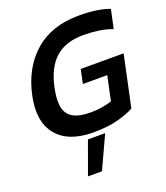

<svg xmlns="http://www.w3.org/2000/svg" viewBox="-159 -763 962 1110"><g transform="rotate(-20 322.5 -208.0)"><path d="M307 10Q153 10 83.5 -75Q14 -160 46 -311Q80 -471 184.5 -562.5Q289 -654 457 -654Q515 -654 560.5 -647.5Q606 -641 645 -627L620 -511Q581 -526 536 -532.5Q491 -539 442 -539Q333 -539 270 -482.5Q207 -426 183 -311Q168 -242 176 -196Q184 -150 221.5 -127Q259 -104 334 -104Q368 -104 401 -109.5Q434 -115 462 -124L494 -274H344L362 -360H626L559 -45Q522 -24 459 -7Q396 10 307 10ZM189 238 262 37H368L275 238Z"/></g></svg>

Font: Kanit Medium
Style: Italic
Weight: 500
Italic angle: -12°
Designer: Katatrad Team
Foundry: CadsonDemak
Version: Version 2.000; ttfautohint (v1.8.3)